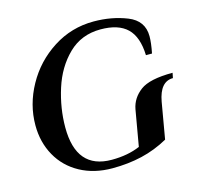

<svg xmlns="http://www.w3.org/2000/svg" viewBox="-103 -788 942 916"><g transform="rotate(-15 368.5 -330.0)"><path d="M40 -273Q40 -375 92 -469Q144 -563 235 -621.5Q326 -680 436 -680Q525 -680 600.5 -650Q676 -620 676 -543Q676 -510 666 -460H636Q633 -551 589.5 -593Q546 -635 458 -635Q363 -635 299 -572.5Q235 -510 205 -415.5Q175 -321 175 -226Q175 -20 350 -20Q430 -20 490 -46L521 -224Q531 -277 577 -311.5Q623 -346 737 -346L732 -321Q668 -321 651 -226L620 -47Q557 -12 489 4Q421 20 343 20Q253 20 184 -17.5Q115 -55 77.5 -122Q40 -189 40 -273Z"/></g></svg>

Font: Philosopher
Style: Bold Italic
Weight: 700
Italic angle: -10°
Designer: Jovanny Lemonad
Foundry: Jovanny Lemonad
Version: Version 2.000